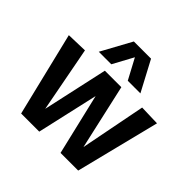

<svg xmlns="http://www.w3.org/2000/svg" viewBox="-195 -976 1161 1161"><g transform="rotate(45 386.0 -395.0)"><path d="M140 0 9 -539 143 -543 223 -123 315 -541H456L550 -123L632 -543L763 -539L628 0H477L384 -393L295 0ZM208 -596 314 -790H461L564 -596H456L386 -727L315 -596Z"/></g></svg>

Font: Georama SemiBold
Style: Regular
Weight: 600
Designer: Jean-Baptiste Levee
Foundry: Production Type
Version: Version 1.000